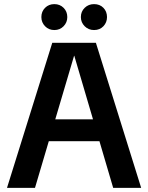

<svg xmlns="http://www.w3.org/2000/svg" viewBox="-20 -913 720 933"><path d="M14 0 234 -705H446L666 0H530L341 -642H340L150 0ZM175 -227V-333H505V-227ZM244 -767Q217 -767 199 -785.5Q181 -804 181 -830Q181 -857 199 -875Q217 -893 244 -893Q271 -893 289 -875Q307 -857 307 -830Q307 -804 289 -785.5Q271 -767 244 -767ZM437 -767Q410 -767 391.5 -785.5Q373 -804 373 -830Q373 -857 391.5 -875Q410 -893 437 -893Q465 -893 482.5 -875Q500 -857 500 -830Q500 -804 482.5 -785.5Q465 -767 437 -767Z"/></svg>

Font: TikTok Sans 24pt SemiBold
Style: Regular
Weight: 600
Version: Version 4.000